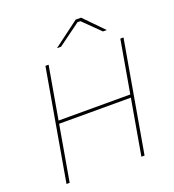

<svg xmlns="http://www.w3.org/2000/svg" viewBox="-157 -1017 1029 1137"><g transform="rotate(-20 357.0 -448.0)"><path d="M680 -700 558 0H538L660 -700ZM66 0 188 -700H208L86 0ZM139 -350 142 -369H610L607 -350ZM450 -896H484L602 -775H578L473 -878H455L314 -775H288Z"/></g></svg>

Font: Fixel Italic Variable Display Thin
Style: Italic
Weight: 100
Italic angle: -10°
Designer: AlfaBravo + MacPaw
Foundry: Kyrylo Tkachov, Marchela Mozhyna, Serhii Makarenko, Maria Weinstein, Zakhar Kryvoshyya
Version: Version 1.210;Glyphs 3.2 (3217)